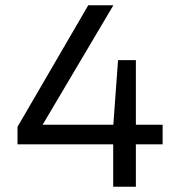

<svg xmlns="http://www.w3.org/2000/svg" viewBox="-20 -708 682 728"><path d="M409.2 0V-160.8H46.4V-227.1L314.6 -688H409.9L141.6 -235H409.7L427.6 -480.1H495.2V-235H596.6V-160.8H495.2V0Z"/></svg>

Font: Saira Thin
Style: Regular
Weight: 100
Designer: Hector Gatti with collaboration of the Omnibus-Type team
Foundry: Omnibus-Type
Version: Version 1.101